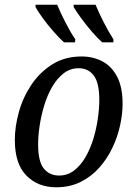

<svg xmlns="http://www.w3.org/2000/svg" viewBox="-20 -786 576 816"><path d="M219 10Q141 10 92 -40Q43 -90 43 -191Q43 -247 60 -309Q77 -371 112.5 -424.5Q148 -478 201.5 -512Q255 -546 327 -546Q375 -546 414.5 -525.5Q454 -505 477.5 -460.5Q501 -416 501 -345Q501 -302 490.5 -253.5Q480 -205 458 -158.5Q436 -112 402.5 -74Q369 -36 323 -13Q277 10 219 10ZM231 -40Q267 -40 295 -61.5Q323 -83 343.5 -118.5Q364 -154 377 -197Q390 -240 396 -283Q402 -326 402 -362Q402 -434 378.5 -465Q355 -496 314 -496Q278 -496 250 -474Q222 -452 201.5 -416.5Q181 -381 168 -338Q155 -295 148.5 -252Q142 -209 142 -172Q142 -100 166 -70Q190 -40 231 -40ZM415 -606Q394 -624 369.5 -652.5Q345 -681 324 -710Q303 -739 293 -756V-766H386Q400 -732 421.5 -690Q443 -648 462 -619V-606ZM252 -606Q232 -624 207 -652.5Q182 -681 161 -710Q140 -739 131 -756V-766H223Q237 -732 258.5 -690Q280 -648 300 -619L299 -606Z"/></svg>

Font: Noto Serif SemiCondensed
Style: Italic
Weight: 400
Width: 4
Italic angle: -12°
Designer: Monotype Design Team
Foundry: Monotype Imaging Inc.
Version: Version 2.013